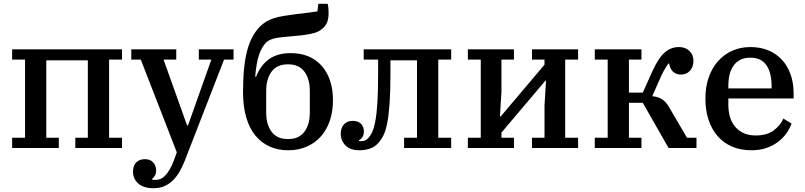

<svg xmlns="http://www.w3.org/2000/svg" viewBox="-20 -780 4243 1012"><path d="M44 -54H112V-466H44V-520H623V-466H555V-54H623V0H377V-54H443V-462H224V-54H290V0H44Z M790 212Q736 212 708.5 187Q681 162 681 125Q681 94 697.5 76.5Q714 59 744 59Q772 59 787.5 76Q803 93 803 119Q803 134 796.5 145.5Q790 157 782 162V166Q787 168 791.5 168Q796 168 803 168Q857 168 896 67L912 23L722 -466H672V-520H909V-466H842L966 -119H971L1094 -466H1028V-520H1211V-466H1161L952 72Q941 99 926.5 124.5Q912 150 892.5 169.5Q873 189 848 200.5Q823 212 790 212Z M1499 12Q1445 12 1401.5 -7.5Q1358 -27 1326.5 -65Q1295 -103 1278 -160.5Q1261 -218 1261 -294Q1261 -364 1266.5 -418.5Q1272 -473 1283 -514Q1294 -555 1310.5 -585.5Q1327 -616 1349 -639Q1364 -654 1381.5 -665Q1399 -676 1422 -683.5Q1445 -691 1475 -696Q1505 -701 1545 -706Q1585 -711 1611 -714Q1637 -717 1653 -720L1658 -760H1707Q1712 -742 1712 -713Q1712 -686 1706 -667.5Q1700 -649 1685 -634Q1676 -625 1664.5 -618Q1653 -611 1635.5 -606Q1618 -601 1592.5 -597Q1567 -593 1531 -590Q1495 -587 1470.5 -584.5Q1446 -582 1428.5 -578Q1411 -574 1399.5 -568Q1388 -562 1379 -552Q1358 -529 1344.5 -488.5Q1331 -448 1325 -376H1330Q1354 -437 1398.5 -468.5Q1443 -500 1513 -500Q1563 -500 1604 -483.5Q1645 -467 1674 -435Q1703 -403 1719 -357Q1735 -311 1735 -252Q1735 -193 1718.5 -144Q1702 -95 1671 -60.5Q1640 -26 1596.5 -7Q1553 12 1499 12ZM1498 -47Q1556 -47 1584.5 -85.5Q1613 -124 1613 -187V-301Q1613 -364 1584.5 -402.5Q1556 -441 1498 -441Q1440 -441 1411.5 -402.5Q1383 -364 1383 -301V-187Q1383 -124 1411.5 -85.5Q1440 -47 1498 -47Z M1874 12Q1826 12 1801 -13.5Q1776 -39 1776 -75Q1776 -106 1793 -124.5Q1810 -143 1840 -143Q1867 -143 1882.5 -127.5Q1898 -112 1898 -87Q1898 -70 1890.5 -58Q1883 -46 1872 -41V-37Q1875 -36 1878.5 -36Q1882 -36 1885 -36Q1905 -36 1920 -51Q1931 -62 1940.5 -81Q1950 -100 1957.5 -137.5Q1965 -175 1969 -235.5Q1973 -296 1973 -391V-466H1897V-520H2358V-466H2290V-54H2358V0H2110V-54H2178V-462H2038V-395Q2038 -299 2033.5 -235Q2029 -171 2020.5 -129Q2012 -87 1999 -62.5Q1986 -38 1969 -21Q1952 -4 1927.5 4Q1903 12 1874 12Z M2446 -54H2514V-466H2446V-520H2689V-466H2623V-296L2615 -166H2619L2850 -439V-466H2784V-520H3027V-466H2959V-54H3027V0H2784V-54H2850V-224L2858 -354H2854L2623 -81V-54H2689V0H2446Z M3115 -54H3183V-466H3115V-520H3361V-466H3295V-292H3368L3418 -403Q3450 -474 3483 -503Q3516 -532 3558 -532Q3593 -532 3614 -511.5Q3635 -491 3635 -459Q3635 -427 3616.5 -407Q3598 -387 3570 -387Q3543 -387 3527 -402.5Q3511 -418 3507 -445H3503Q3494 -433 3484 -416Q3474 -399 3464 -377L3418 -273Q3450 -270 3471.5 -255.5Q3493 -241 3509 -211L3601 -54H3651V0H3504L3368 -238H3295V-54H3361V0H3115Z M3941 12Q3883 12 3838 -7.5Q3793 -27 3762 -63Q3731 -99 3714.5 -149Q3698 -199 3698 -260Q3698 -322 3715.5 -372Q3733 -422 3764.5 -457.5Q3796 -493 3839.5 -512.5Q3883 -532 3935 -532Q3988 -532 4030 -514.5Q4072 -497 4101.5 -465Q4131 -433 4147 -388Q4163 -343 4163 -288V-261H3819V-229Q3819 -151 3858 -108.5Q3897 -66 3963 -66Q4021 -66 4056.5 -91.5Q4092 -117 4109 -155L4152 -129Q4143 -103 4125.5 -78Q4108 -53 4082 -33Q4056 -13 4021 -0.5Q3986 12 3941 12ZM3819 -314H4047V-325Q4047 -397 4019.5 -436.5Q3992 -476 3935 -476Q3879 -476 3849 -437.5Q3819 -399 3819 -327Z"/></svg>

Font: IBM Plex Serif Medium
Style: Regular
Weight: 500
Designer: Mike Abbink, Paul van der Laan, Pieter van Rosmalen
Foundry: Bold Monday
Version: Version 2.5